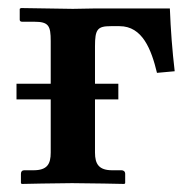

<svg xmlns="http://www.w3.org/2000/svg" viewBox="-20 -456 477 477"><path d="M216 -248V-341C216 -383 222 -391 255 -391H277C334 -391 356 -333 370 -275L414 -279C408 -330 404 -382 402 -435H217L161 -434L32 -436L29 -434V-407C29 -404 31 -402 35 -402H65C101 -402 106 -392 106 -354V-248H21V-209H106V-77C106 -48 97 -33 63 -33H40C35 -33 32 -30 32 -24V-1L34 1C34 1 124 -1 159 -1C198 -1 289 1 289 1L291 -1V-24C291 -30 287 -33 282 -33H259C226 -33 216 -48 216 -77V-209H274V-248Z"/></svg>

Font: Libertinus Serif Semibold
Style: Regular
Weight: 600
Designer: Philipp H. Poll, Khaled Hosny
Foundry: Caleb Maclennan
Version: Version 7.050;RELEASE